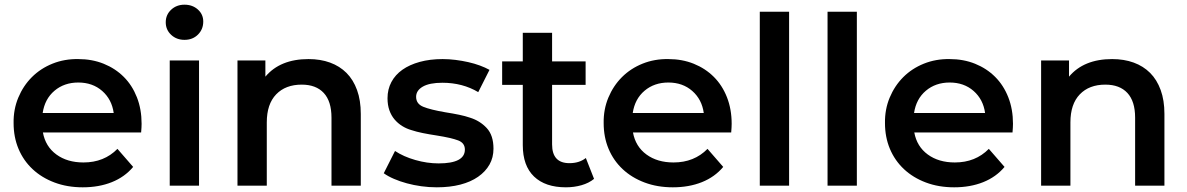

<svg xmlns="http://www.w3.org/2000/svg" viewBox="-20 -792 5064 819"><path d="M582 -227H163Q174 -167 220.5 -133Q267 -99 336 -99Q424 -99 481 -157L548 -80Q512 -37 457 -15Q402 7 333 7Q267 7 212.5 -13.5Q158 -34 119 -70.5Q80 -107 59 -157Q38 -207 38 -267Q37 -325 58 -375.5Q79 -426 116 -463Q153 -500 204 -520.5Q255 -541 314 -540Q373 -540 422.5 -520Q472 -500 508 -464Q544 -428 564 -377Q584 -326 584 -264Q584 -257 583.5 -248Q583 -239 582 -227ZM162 -310H465Q457 -368 416 -404Q375 -440 314 -440Q254 -440 212.5 -405Q171 -370 162 -310Z M704 -534H829V0H704ZM687 -697Q687 -729 710 -750.5Q733 -772 767 -772Q801 -772 824 -751.5Q847 -731 847 -700Q847 -667 824.5 -644.5Q802 -622 767 -622Q733 -622 710 -643.5Q687 -665 687 -697Z M1519 -306V0H1394V-290Q1394 -360 1361 -395.5Q1328 -431 1267 -431Q1198 -431 1158 -389.5Q1118 -348 1118 -270V0H993V-534H1112V-465Q1175 -540 1296 -540Q1347 -540 1388 -525Q1429 -510 1458 -481Q1487 -452 1503 -408Q1519 -364 1519 -306Z M1617 -53 1665 -148Q1701 -124 1751.5 -109.5Q1802 -95 1851 -95Q1963 -95 1963 -154Q1963 -182 1934.5 -193Q1906 -204 1843 -214Q1810 -219 1783 -224.5Q1756 -230 1735 -237Q1714 -243 1695.5 -254.5Q1677 -266 1663 -282.5Q1649 -299 1641 -321.5Q1633 -344 1633 -373Q1633 -411 1649.5 -442Q1666 -473 1696.5 -494.5Q1727 -516 1770.5 -528Q1814 -540 1868 -540Q1895 -540 1923 -536.5Q1951 -533 1977.5 -527Q2004 -521 2027 -512.5Q2050 -504 2068 -494L2020 -399Q1953 -439 1867 -439Q1812 -439 1783.5 -422.5Q1755 -406 1755 -379Q1755 -349 1785.5 -336.5Q1816 -324 1880 -313Q1912 -308 1938.5 -302.5Q1965 -297 1985 -290Q2027 -277 2056 -246Q2085 -215 2085 -158Q2085 -120 2068 -90Q2051 -60 2019.5 -38Q1988 -16 1943.5 -4.5Q1899 7 1843 7Q1810 7 1777.5 2.5Q1745 -2 1715.5 -10Q1686 -18 1660.5 -29Q1635 -40 1617 -53Z M2514 -29Q2492 -11 2460.5 -2Q2429 7 2394 7Q2306 7 2258 -39Q2210 -85 2210 -173V-430H2122V-530H2210V-652H2335V-530H2478V-430H2335V-176Q2335 -96 2409 -96Q2451 -96 2479 -118Z M3099 -227H2680Q2691 -167 2737.5 -133Q2784 -99 2853 -99Q2941 -99 2998 -157L3065 -80Q3029 -37 2974 -15Q2919 7 2850 7Q2784 7 2729.5 -13.5Q2675 -34 2636 -70.5Q2597 -107 2576 -157Q2555 -207 2555 -267Q2554 -325 2575 -375.5Q2596 -426 2633 -463Q2670 -500 2721 -520.5Q2772 -541 2831 -540Q2890 -540 2939.5 -520Q2989 -500 3025 -464Q3061 -428 3081 -377Q3101 -326 3101 -264Q3101 -257 3100.5 -248Q3100 -239 3099 -227ZM2679 -310H2982Q2974 -368 2933 -404Q2892 -440 2831 -440Q2771 -440 2729.5 -405Q2688 -370 2679 -310Z M3221 -742H3346V0H3221Z M3510 -742H3635V0H3510Z M4299 -227H3880Q3891 -167 3937.5 -133Q3984 -99 4053 -99Q4141 -99 4198 -157L4265 -80Q4229 -37 4174 -15Q4119 7 4050 7Q3984 7 3929.5 -13.5Q3875 -34 3836 -70.5Q3797 -107 3776 -157Q3755 -207 3755 -267Q3754 -325 3775 -375.5Q3796 -426 3833 -463Q3870 -500 3921 -520.5Q3972 -541 4031 -540Q4090 -540 4139.5 -520Q4189 -500 4225 -464Q4261 -428 4281 -377Q4301 -326 4301 -264Q4301 -257 4300.5 -248Q4300 -239 4299 -227ZM3879 -310H4182Q4174 -368 4133 -404Q4092 -440 4031 -440Q3971 -440 3929.5 -405Q3888 -370 3879 -310Z M4947 -306V0H4822V-290Q4822 -360 4789 -395.5Q4756 -431 4695 -431Q4626 -431 4586 -389.5Q4546 -348 4546 -270V0H4421V-534H4540V-465Q4603 -540 4724 -540Q4775 -540 4816 -525Q4857 -510 4886 -481Q4915 -452 4931 -408Q4947 -364 4947 -306Z"/></svg>

Font: CMG Sans SemiBold
Style: Regular
Weight: 600
Designer: Julieta Ulanovsky
Foundry: Julieta Ulanovsky
Version: Version 7.200